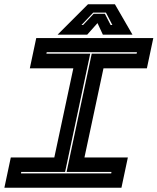

<svg xmlns="http://www.w3.org/2000/svg" viewBox="-30 -878 736 898"><path d="M-9.5 0 20.5 -141.5H224L313 -558.5H109.5L139.5 -700H687L657 -558.5H454L365 -141.5H568L538 0ZM68 -67H490L491.5 -74H281.5L399 -627H609L610.5 -634H188.5L187 -627H392L274.5 -74H69.5ZM381.5 -858H507.5L589.5 -716H451L426 -770L378 -716H239.5ZM406 -819 351 -761H358.5L408 -813.5H460.5L487.5 -761H495.5L465.5 -819Z"/></svg>

Font: Tourney Expanded ExtraBold
Style: Italic
Weight: 800
Width: 7
Italic angle: -12°
Designer: Tyler Finck
Foundry: Etcetera Type Co
Version: Version 1.010; ttfautohint (v1.8.3)